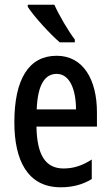

<svg xmlns="http://www.w3.org/2000/svg" viewBox="-20 -786 470 816"><path d="M211 -766H98V-757C124 -716 195 -639 234 -606H298V-618C271 -653 231 -721 211 -766ZM221 -549C102 -549 41 -449 41 -266C41 -105 97 10 238 10C287 10 331 -1 370 -25V-108C328 -81 291 -70 250 -70C173 -70 137 -128 135 -248H392V-309C392 -447 334 -549 221 -549ZM221 -472C276 -472 303 -406 303 -321H136C140 -425 170 -472 221 -472Z"/></svg>

Font: Noto Sans Armenian ExtraCondensed Medium
Style: Regular
Weight: 500
Width: 2
Designer: Monotype Design Team
Foundry: Monotype Imaging Inc.
Version: Version 2.008